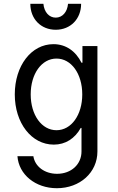

<svg xmlns="http://www.w3.org/2000/svg" viewBox="-20 -783 620 1013"><path d="M410 -108V16C410 84 356 134 281 134C215 134 164 95 156 41H72C79 138 167 210 280 210C402 210 494 127 494 16V-540H415V-452H410C379 -514 327 -550 262 -550C145 -550 58 -436 58 -285C58 -134 146 -20 264 -20C325 -20 375 -52 406 -108ZM278 -96C200 -96 142 -176 142 -285C142 -394 200 -474 278 -474C356 -474 414 -394 414 -285C414 -176 356 -96 278 -96ZM209 -763H140C140 -683 196 -626 274 -626C352 -626 408 -683 408 -763H339C335 -719 309 -690 274 -690C239 -690 213 -719 209 -763Z"/></svg>

Font: CommitMono-dimboump
Style: Regular
Weight: 400
Monospace: yes
Designer: Eigil Nikolajsen
Foundry: Eigil Nikolajsen
Version: Version 1.143